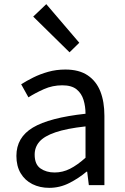

<svg xmlns="http://www.w3.org/2000/svg" viewBox="-20 -892 603 925"><path d="M217 13Q172 13 136 -5Q100 -23 79.5 -57.5Q59 -92 59 -141Q59 -230 138.5 -277.5Q218 -325 392 -344Q392 -379 382.5 -410.5Q373 -442 349 -461.5Q325 -481 280 -481Q233 -481 191.5 -462.5Q150 -444 117 -423L82 -486Q107 -502 140 -518.5Q173 -535 212 -546Q251 -557 295 -557Q361 -557 402.5 -529Q444 -501 463.5 -451.5Q483 -402 483 -334V0H408L400 -65H397Q359 -33 313.5 -10Q268 13 217 13ZM243 -61Q282 -61 317.5 -79Q353 -97 392 -132V-283Q301 -273 247 -254.5Q193 -236 170 -209.5Q147 -183 147 -147Q147 -100 175 -80.5Q203 -61 243 -61ZM315 -640 140 -812 203 -872 362 -686Z"/></svg>

Font: Noto Sans HK
Style: Regular
Weight: 400
Designer: Ryoko NISHIZUKA 西塚涼子 (kana, bopomofo & ideographs); Paul D. Hunt (Latin, Greek & Cyrillic); Sandoll Communications 산돌커뮤니
Foundry: Adobe
Version: Version 2.004-H2;hotconv 1.0.118;makeotfexe 2.5.65603